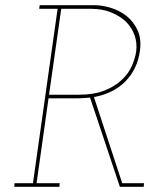

<svg xmlns="http://www.w3.org/2000/svg" viewBox="-20 -720 609 740"><path d="M36 -14 35 0H209L210 -14H121L167 -341H279Q292 -341 304 -342Q316 -343 327 -344L442 0H534L535 -14H451L342 -346Q418 -360 463.5 -406.5Q509 -453 519 -522Q526 -570 510 -604Q494 -638 467 -659Q440 -680 406.5 -690Q373 -700 344 -700H133L131 -686H202L107 -14ZM169 -355 216 -686H332Q374 -686 407.5 -672.5Q441 -659 465 -637Q488 -614 498.5 -584.5Q509 -555 505 -522Q501 -495 488 -465.5Q475 -436 449 -412Q423 -387 382.5 -371Q342 -355 284 -355Z"/></svg>

Font: Josefin Slab Thin
Style: Italic
Weight: 100
Italic angle: -12°
Designer: Santiago Orozco
Foundry: Typemade
Version: Version 2.000